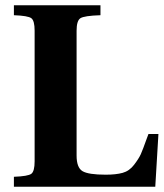

<svg xmlns="http://www.w3.org/2000/svg" viewBox="-20 -712 625 732"><path d="M33 0V-38Q87 -40 99.5 -49.5Q112 -59 112 -97V-595Q112 -633 99.5 -642.5Q87 -652 33 -654V-692H363V-654Q301 -652 286.5 -642.5Q272 -633 272 -595V-119Q272 -73 294.5 -59.5Q317 -46 383 -46Q422 -46 447.5 -53Q473 -60 491 -83.5Q509 -107 516.5 -123.5Q524 -140 540 -185Q544 -196 546 -201H584L572 0Z"/></svg>

Font: Heuristica
Style: Bold
Weight: 700
Version: Version 1.0.2